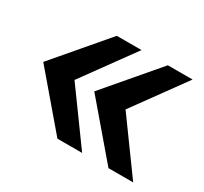

<svg xmlns="http://www.w3.org/2000/svg" viewBox="-109 -651 856 805"><g transform="rotate(30 319.0 -249.0)"><path d="M493.7 0 281.2 -249 493.7 -498H613.3L432.6 -249L613.3 0ZM246.6 0 34.2 -249 246.6 -498H366.2L185.5 -249L366.2 0Z"/></g></svg>

Font: Andika New Basic
Style: Bold
Weight: 700
Designer: Victor Gaultney, Annie Olsen, Pablo Ugerman
Foundry: SIL International
Version: Version 5.500; ttfautohint (v1.8.3)